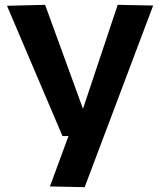

<svg xmlns="http://www.w3.org/2000/svg" viewBox="-20 -564 664 796"><path d="M187 209 264 0H239L9 -540L167 -544L324 -113L468 -544L615 -541L331 212Z"/></svg>

Font: Georama SemiExpanded SemiBold
Style: Regular
Weight: 600
Width: 6
Designer: Jean-Baptiste Levee
Foundry: Production Type
Version: Version 1.001